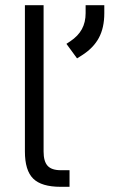

<svg xmlns="http://www.w3.org/2000/svg" viewBox="-20 -720 438 740"><path d="M76 -136V-700H148V-136Q148 -98 163.5 -81Q179 -64 214 -64H248V0H214Q140 0 108 -31.5Q76 -63 76 -136ZM236 -551 251 -561Q281 -581 295.5 -607.5Q310 -634 310 -669V-700H382V-669Q382 -613 361 -574Q340 -535 296 -507L277 -495Z"/></svg>

Font: Stavian Regular
Style: Regular
Weight: 400
Version: Version 1.000; ttfautohint (v1.6)